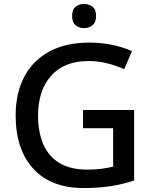

<svg xmlns="http://www.w3.org/2000/svg" viewBox="-20 -939 770 969"><path d="M399 -384H657V-28Q600 -9 538.5 0.5Q477 10 402 10Q237 10 148 -87.5Q59 -185 59 -357Q59 -469 102.5 -551.5Q146 -634 229 -679Q312 -724 430 -724Q491 -724 546 -712.5Q601 -701 646 -681L607 -590Q569 -607 523 -619Q477 -631 426 -631Q304 -631 238 -556.5Q172 -482 172 -356Q172 -274 198 -212.5Q224 -151 279 -117Q334 -83 422 -83Q464 -83 495 -87.5Q526 -92 551 -98V-292H399ZM405 -919Q429 -919 447 -905Q465 -891 465 -858Q465 -826 447 -811.5Q429 -797 405 -797Q379 -797 361.5 -811.5Q344 -826 344 -858Q344 -891 361.5 -905Q379 -919 405 -919Z"/></svg>

Font: Noto Sans Meetei Mayek Medium
Style: Regular
Weight: 500
Designer: Monotype Design Team and Neelakash Kshetrimayum
Foundry: Monotype Imaging Inc.
Version: Version 2.002; ttfautohint (v1.8.4.7-5d5b)